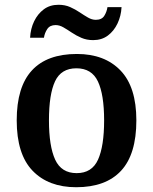

<svg xmlns="http://www.w3.org/2000/svg" viewBox="-20 -774 641 804"><path d="M299 10Q183 10 116.5 -59Q50 -128 50 -270Q50 -410 113.5 -479Q177 -548 302 -548Q418 -548 484.5 -479Q551 -410 551 -270Q551 -128 487 -59Q423 10 299 10ZM301 -49Q365 -49 390.5 -105.5Q416 -162 416 -270Q416 -378 390 -433Q364 -488 300 -488Q236 -488 210.5 -433.5Q185 -379 185 -270Q185 -162 211 -105.5Q237 -49 301 -49ZM370 -606Q343 -606 321 -615.5Q299 -625 280.5 -637.5Q262 -650 245.5 -659.5Q229 -669 213 -669Q189 -669 178 -652.5Q167 -636 164 -616H106Q108 -654 123 -685Q138 -716 163.5 -735Q189 -754 225 -754Q252 -754 273.5 -744.5Q295 -735 313.5 -722.5Q332 -710 348.5 -700.5Q365 -691 381 -691Q406 -691 416.5 -707.5Q427 -724 430 -744H489Q487 -707 472 -675.5Q457 -644 431.5 -625Q406 -606 370 -606Z"/></svg>

Font: Noto Serif Khojki SemiBold
Style: Regular
Weight: 600
Version: Version 2.003